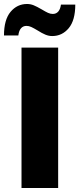

<svg xmlns="http://www.w3.org/2000/svg" viewBox="-44 -944 398 964"><path d="M64 0V-705H248V0ZM92 -924Q109 -924 125 -917.5Q141 -911 165 -897Q185 -885 197 -879.5Q209 -874 221 -874Q238 -874 248.5 -886Q259 -898 262 -921H334Q334 -842 301 -802.5Q268 -763 218 -763Q201 -763 184 -770Q167 -777 145 -791Q125 -803 113 -808.5Q101 -814 89 -814Q72 -814 61.5 -802Q51 -790 48 -766H-24Q-24 -845 9 -884.5Q42 -924 92 -924Z"/></svg>

Font: wassup Sans
Style: Black
Weight: 900
Version: Version 2.001